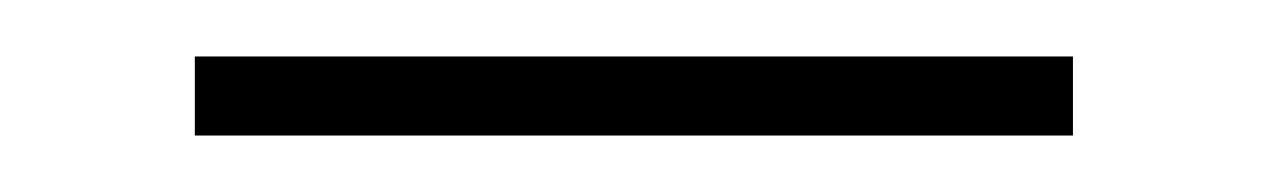

<svg xmlns="http://www.w3.org/2000/svg" viewBox="-20 -284 449 68"><path d="M49 -264V-236H360V-264Z"/></svg>

Font: LT Wave Text Thin
Style: Regular
Weight: 100
Designer: Daniel Lyons
Version: Version 2.5 (Glyphs App)